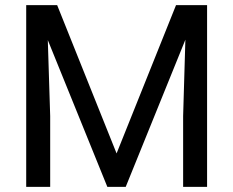

<svg xmlns="http://www.w3.org/2000/svg" viewBox="-20 -731 913 751"><path d="M82.5 -710.9V0H176.3V-276.9L167 -574.2L399.9 0H471.7L705.1 -575.7L696.3 -276.9V0H790V-710.9H668.5L436 -130.9L203.6 -710.9Z"/></svg>

Font: Nahid
Style: Regular
Weight: 400
Foundry: DejaVu fonts team - Redesigned by Saber Rastikerdar
Version: Version 0.3.0